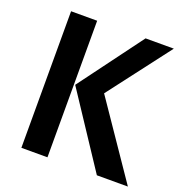

<svg xmlns="http://www.w3.org/2000/svg" viewBox="-125 -802 870 913"><g transform="rotate(20 310.0 -345.5)"><path d="M81 -691V0H213V-691ZM458 -691 219 -369 463 0H620L362 -378L601 -691Z"/></g></svg>

Font: Fira Sans Medium
Style: Regular
Weight: 500
Designer: Carrois Corporate & Edenspiekermann AG
Foundry: Carrois Corporate GbR & Edenspiekermann AG
Version: Version 4.203